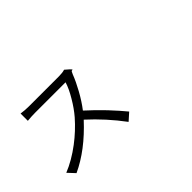

<svg xmlns="http://www.w3.org/2000/svg" viewBox="-52 -1136 1604 1604"><g transform="rotate(-45 750.0 -333.5)"><path d="M790 11.7Q676.8 -140.6 538.1 -266.6Q365.2 -79.1 179.7 6.8L121.1 -55.7Q225.6 -97.7 330.1 -176.8Q422.9 -247.1 499 -334Q546.9 -389.6 589.8 -462.9Q634.8 -538.1 651.4 -594.7H472.7H293.9Q250 -594.7 201.2 -589.8V-675.8Q246.1 -668.9 293.9 -668.9H648.4Q690.4 -668.9 716.8 -677.7Q735.4 -663.1 752 -647Q768.6 -630.9 767.6 -628.9Q766.6 -627 761.7 -627Q754.9 -627 752 -622.1Q744.1 -606.4 741.2 -599.6Q716.8 -536.1 676.8 -463.9Q633.8 -385.7 586.9 -325.2Q654.3 -264.6 734.4 -181.6Q805.7 -105.5 854.5 -45.9Z"/></g></svg>

Font: Bpmf GenSeki Gothic R
Style: R
Weight: 400
Foundry: But Ko
Version: Version 1.320